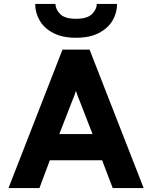

<svg xmlns="http://www.w3.org/2000/svg" viewBox="-20 -951 770 971"><path d="M23 0 296 -700H433L706.5 0H550L496.5 -140.5H232L179.5 0ZM280 -273H448L384.5 -436.5Q379.5 -448 373.5 -463.8Q367.5 -479.5 364 -491.5Q360.5 -479.5 354.5 -463.8Q348.5 -448 343.5 -436.5ZM364.5 -760Q296 -760 250 -783.8Q204 -807.5 181 -846.5Q158 -885.5 158 -931H260.5Q260.5 -905 283.8 -880.5Q307 -856 364.5 -856Q422 -856 445.8 -880.5Q469.5 -905 469.5 -931H572Q572 -885.5 548.8 -846.5Q525.5 -807.5 479.2 -783.8Q433 -760 364.5 -760Z"/></svg>

Font: Overpass ExtraBold
Style: Regular
Weight: 800
Designer: Delve Withrington, Dave Bailey, Thomas Jockin
Foundry: Delve Fonts LLC
Version: Version 4.000; ttfautohint (v1.8.3)